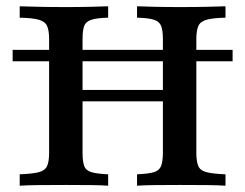

<svg xmlns="http://www.w3.org/2000/svg" viewBox="-20 -591 781 611"><path d="M20.2 -396V-432.3H720.2V-396ZM416.1 0V-36.3Q452.4 -37.9 469.8 -43.1Q487.1 -48.4 492.7 -62.9Q498.4 -77.4 498.4 -105.6V-465.3Q498.4 -494.4 492.7 -508.5Q487.1 -522.6 469.8 -528.2Q452.4 -533.9 416.1 -534.7V-571Q437.1 -570.2 472.6 -569.4Q508.1 -568.5 552.4 -568.5Q601.6 -568.5 639.1 -569.4Q676.6 -570.2 697.6 -571V-534.7Q657.3 -533.9 637.5 -528.2Q617.7 -522.6 611.3 -508.5Q604.8 -494.4 604.8 -465.3V-105.6Q604.8 -77.4 610.9 -62.9Q616.9 -48.4 637.1 -43.1Q657.3 -37.9 697.6 -36.3V0Q676.6 -1.6 639.1 -2Q601.6 -2.4 552.4 -2.4Q508.1 -2.4 472.6 -2Q437.1 -1.6 416.1 0ZM42.7 0V-36.3Q83.9 -37.9 103.6 -43.1Q123.4 -48.4 129.8 -62.5Q136.3 -76.6 136.3 -105.6V-465.3Q136.3 -494.4 129.8 -508.5Q123.4 -522.6 103.6 -528.2Q83.9 -533.9 42.7 -534.7V-571Q65.3 -570.2 103.2 -569.4Q141.1 -568.5 191.1 -568.5Q233.9 -568.5 269 -569.4Q304 -570.2 324.2 -571V-534.7Q288.7 -533.9 271 -528.2Q253.2 -522.6 248 -508.5Q242.7 -494.4 242.7 -465.3V-105.6Q242.7 -77.4 248 -62.9Q253.2 -48.4 271 -43.1Q288.7 -37.9 324.2 -36.3V0Q304 -1.6 269 -2Q233.9 -2.4 190.3 -2.4Q140.3 -2.4 102.4 -2Q64.5 -1.6 42.7 0ZM200 -268.5V-304.8H540.3V-268.5Z"/></svg>

Font: Playfair 9pt SemiBold
Style: Regular
Weight: 600
Designer: Claus Eggers Sørensen
Foundry: Claus Eggers Sørensen
Version: Version 2.001;gftools[0.9.30]